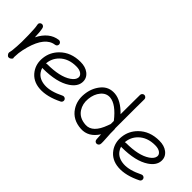

<svg xmlns="http://www.w3.org/2000/svg" viewBox="10 -1339 1975 1975"><g transform="rotate(45 997.5 -352.0)"><path d="M113.8 -458.5Q124 -418.9 126.5 -334Q197.3 -473.6 319.3 -489.3Q332 -490.7 342.5 -482.7Q353 -474.6 354.7 -461.7Q356.4 -448.7 348.4 -438.2Q340.3 -427.7 327.1 -426.3Q203.1 -410.6 144.5 -204.1Q130.4 -154.8 123 -100.6Q121.1 -63 119.6 -48.1Q118.2 -33.2 121.1 -27.3Q124 -21.5 114.5 -12Q105 -2.4 97.7 0.5Q76.2 8.8 64 -4.2Q51.8 -17.1 49.6 -26.6Q47.4 -36.1 51 -47.6Q54.7 -59.1 55.7 -71.5Q56.6 -84 61.5 -138.2Q66.4 -192.4 63.7 -300.5Q61 -408.7 54.9 -431.9Q48.8 -455.1 55.7 -466.6Q62.5 -478 75.2 -481.4Q87.9 -484.9 99.1 -478Q110.4 -471.2 113.8 -458.5Z M402.3 -165.5Q409.2 -140.6 424.8 -119.1Q464.4 -63.5 548.8 -57.6Q633.3 -51.8 752.9 -111.3Q764.6 -117.2 777.3 -112.8Q790 -108.4 795.7 -96.7Q801.3 -85 797.1 -72.5Q793 -60.1 781.2 -54.2Q646 12.7 537.8 5.4Q429.7 -2 372.6 -82.5Q324.2 -151.4 335 -243.2Q345.7 -335 412.6 -401.9Q499 -488.3 638.7 -487.8Q709 -487.8 753.9 -453.6Q805.7 -413.6 799.1 -349.6Q792.5 -285.6 720.2 -236.8Q613.8 -164.6 410.2 -164.6Q406.2 -164.6 402.3 -165.5ZM397 -225.1Q403.3 -228 410.2 -228Q594.2 -228 685.1 -289.6Q732.4 -321.8 736.3 -358.4Q739.3 -385.3 713.4 -404.8Q687.5 -424.3 639.2 -424.3Q525.4 -424.3 457.5 -356.9Q402.8 -302.2 397 -225.1Z M1372.6 -258.8Q1376.5 -248.5 1375.5 -218.3Q1374.5 -188 1377.9 -145.5Q1380.9 -103.5 1381.8 -73.7Q1383.3 -43.9 1379.4 -30.8Q1375.5 -18.6 1362.8 -12.2Q1351.1 -5.9 1338.9 -10.3Q1318.8 -17.1 1316.9 -42Q1314.5 -67.4 1313 -109.9Q1241.2 3.4 1127.4 -2.9Q1000.5 -10.3 938.5 -105Q889.6 -180.2 899.4 -277.3Q908.7 -374.5 966.8 -444.8Q1024.9 -514.6 1118.2 -506.8Q1211.4 -499 1309.1 -397.9Q1309.1 -458.5 1309.6 -560.5L1310.5 -679.7Q1310.5 -692.9 1320.3 -702.1Q1329.6 -711.4 1342.3 -711.4Q1355 -711.4 1364.7 -701.7Q1374 -692.4 1374 -679.2L1373 -559.6Q1371.6 -345.7 1372.6 -258.8ZM1309.1 -299.8Q1203.1 -436 1111.3 -443.8Q1052.7 -448.2 1011.2 -398.9Q969.7 -349.1 962.4 -272.9Q955.1 -196.8 992.2 -139.6Q1036.1 -71.3 1132.8 -65.9Q1238.8 -60.1 1298.3 -225.6Q1305.7 -246.1 1309.1 -255.4Q1309.1 -276.9 1309.1 -299.8Z M1548.8 -165.5Q1555.7 -140.6 1571.3 -119.1Q1610.8 -63.5 1695.3 -57.6Q1779.8 -51.8 1899.4 -111.3Q1911.1 -117.2 1923.8 -112.8Q1936.5 -108.4 1942.1 -96.7Q1947.8 -85 1943.6 -72.5Q1939.5 -60.1 1927.7 -54.2Q1792.5 12.7 1684.3 5.4Q1576.2 -2 1519 -82.5Q1470.7 -151.4 1481.4 -243.2Q1492.2 -335 1559.1 -401.9Q1645.5 -488.3 1785.2 -487.8Q1855.5 -487.8 1900.4 -453.6Q1952.1 -413.6 1945.6 -349.6Q1939 -285.6 1866.7 -236.8Q1760.3 -164.6 1556.6 -164.6Q1552.7 -164.6 1548.8 -165.5ZM1543.5 -225.1Q1549.8 -228 1556.6 -228Q1740.7 -228 1831.5 -289.6Q1878.9 -321.8 1882.8 -358.4Q1885.7 -385.3 1859.9 -404.8Q1834 -424.3 1785.6 -424.3Q1671.9 -424.3 1604 -356.9Q1549.3 -302.2 1543.5 -225.1Z"/></g></svg>

Font: Chilanka
Style: Regular
Weight: 400
Designer: Santhosh Thottingal <santhosh.thottingal@gmail.com>
Foundry: Swathanthra Malayalam Computing(SMC)
Version: Version 1.3; 20181103